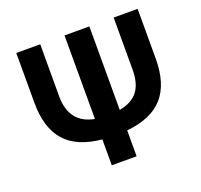

<svg xmlns="http://www.w3.org/2000/svg" viewBox="-126 -872 1063 1015"><g transform="rotate(-20 405.5 -365.0)"><path d="M64.5 -450.2V-730.5H199.2V-438.5Q199.2 -286.1 335.9 -260.7V-730.5H475.6V-260.7Q545.9 -273.4 579.1 -316.4Q612.3 -359.4 612.3 -438.5V-730.5H747.1V-450.2Q747.1 -309.6 681.2 -234.4Q615.2 -159.2 475.6 -145.5V0H335.9V-145.5Q196.3 -159.2 130.4 -234.4Q64.5 -309.6 64.5 -450.2Z"/></g></svg>

Font: GenEi M Gothic v2 Bold
Style: Regular
Weight: 700
Version: Version 2.0